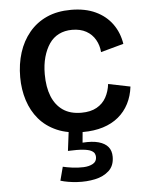

<svg xmlns="http://www.w3.org/2000/svg" viewBox="-54 -577 659 854"><g transform="rotate(-5 275.5 -150.0)"><path d="M301 13Q233 13 185 -8Q137 -29 106 -65.5Q75 -102 59.5 -150.5Q44 -199 44 -254Q44 -313 60 -363.5Q76 -414 108 -452.5Q140 -491 186.5 -512Q233 -533 295 -533Q358 -533 404 -511.5Q450 -490 478 -451.5Q506 -413 514 -362L412 -334Q410 -364 395.5 -389.5Q381 -415 355 -429.5Q329 -444 292 -444Q259 -444 233 -431Q207 -418 190 -393Q173 -368 163.5 -334Q154 -300 154 -258Q154 -200 170.5 -159Q187 -118 219.5 -95.5Q252 -73 302 -73Q343 -73 370.5 -88.5Q398 -104 412.5 -130.5Q427 -157 431 -190L529 -170Q524 -128 506.5 -94Q489 -60 460 -36Q431 -12 391 0.5Q351 13 301 13ZM182 220 198 159Q214 163 239.5 166.5Q265 170 290 169Q315 168 332 158.5Q349 149 349 129Q349 121 345.5 113.5Q342 106 330.5 100Q319 94 294.5 91.5Q270 89 227 91L239 -5H301L295 60Q339 57 367 65Q395 73 409 90Q423 107 423 134Q423 174 398.5 196.5Q374 219 336 227Q298 235 256.5 232.5Q215 230 182 220Z"/></g></svg>

Font: Bricolage Grotesque 24pt Medium
Style: Regular
Weight: 500
Designer: Mathieu Triay
Foundry: Atelier Triay
Version: Version 1.001;gftools[0.9.33.dev8+g029e19f]